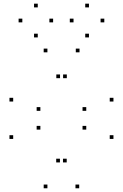

<svg xmlns="http://www.w3.org/2000/svg" viewBox="-20 -1001 660 1031"><path d="M405.3 10V-10H385.3V10ZM589.2 -255V-275H569.2V-255ZM589.2 -455.8V-475.8H569.2V-455.8ZM407 -720V-740H387V-720ZM234.6 -720V-740H214.6V-720ZM50.8 -455.8V-475.8H30.8V-455.8ZM50.8 -255V-275H30.8V-255ZM234.6 10V-10H214.6V10ZM196.8 -305V-325H176.8V-305ZM196.8 -405.8V-425.8H176.8V-405.8ZM302.4 -581.2V-601.2H282.4V-581.2ZM338.8 -581.2V-601.2H318.8V-581.2ZM443.2 -405.8V-425.8H423.2V-405.8ZM443.2 -305V-325H423.2V-305ZM338.2 -128.8V-148.8H318.2V-128.8ZM301.8 -128.8V-148.8H281.8V-128.8ZM265.2 -880.9V-900.9H245.2V-880.9ZM182.8 -961.3V-981.3H162.8V-961.3ZM99.9 -880.9V-900.9H79.9V-880.9ZM182.8 -800.1V-820.1H162.8V-800.1ZM540.1 -880.9V-900.9H520.1V-880.9ZM457.7 -961.3V-981.3H437.7V-961.3ZM374.8 -880.9V-900.9H354.8V-880.9ZM457.7 -800.1V-820.1H437.7V-800.1Z"/></svg>

Font: Monaspace Krypton Dots Var
Style: Regular
Weight: 400
Designer: Riley Cran and the Lettermatic Team
Version: Version 1.100 (Monaspace Krypton Dots)